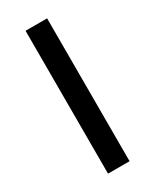

<svg xmlns="http://www.w3.org/2000/svg" viewBox="-147 -581 506 625"><g transform="rotate(-30 105.5 -268.5)"><path d="M146 0H65V-537H146Z"/></g></svg>

Font: Noto Sans Ethiopic ExtraCondensed
Style: Regular
Weight: 400
Width: 2
Designer: Monotype Design Team
Foundry: Monotype Imaging Inc.
Version: Version 2.102; ttfautohint (v1.8.4.7-5d5b)